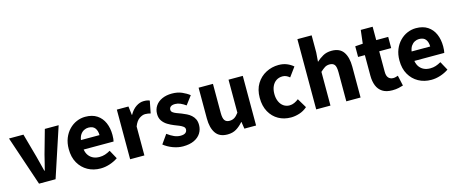

<svg xmlns="http://www.w3.org/2000/svg" viewBox="-46 -1445 5012 2107"><g transform="rotate(-15 2460.0 -392.0)"><path d="M204 0 14 -564H178L253 -294Q264 -252 275 -208.5Q286 -165 297 -122H302Q313 -165 324 -208.5Q335 -252 345 -294L421 -564H578L392 0Z M902 14Q821 14 757 -21.5Q693 -57 655 -123Q617 -189 617 -282Q617 -351 639 -405.5Q661 -460 699 -499Q737 -538 784.5 -558Q832 -578 882 -578Q962 -578 1015 -543Q1068 -508 1094.5 -447Q1121 -386 1121 -308Q1121 -285 1119 -265.5Q1117 -246 1114 -235H774Q781 -193 802 -165.5Q823 -138 853.5 -124.5Q884 -111 923 -111Q956 -111 985.5 -120.5Q1015 -130 1046 -148L1100 -49Q1058 -20 1005.5 -3Q953 14 902 14ZM772 -343H983Q983 -392 960 -423Q937 -454 885 -454Q859 -454 835 -441.5Q811 -429 794.5 -405Q778 -381 772 -343Z M1239 0V-564H1371L1383 -465H1386Q1417 -521 1460 -549.5Q1503 -578 1547 -578Q1571 -578 1586.5 -575Q1602 -572 1614 -566L1587 -427Q1571 -431 1557.5 -433.5Q1544 -436 1526 -436Q1494 -436 1459 -412Q1424 -388 1401 -329V0Z M1838 14Q1782 14 1723.5 -8Q1665 -30 1622 -65L1694 -167Q1733 -138 1769 -122Q1805 -106 1841 -106Q1880 -106 1898 -120.5Q1916 -135 1916 -159Q1916 -178 1899.5 -191Q1883 -204 1856.5 -215Q1830 -226 1801 -237Q1766 -251 1732 -271.5Q1698 -292 1675.5 -324Q1653 -356 1653 -403Q1653 -455 1679.5 -494.5Q1706 -534 1754.5 -556Q1803 -578 1867 -578Q1931 -578 1980 -556.5Q2029 -535 2064 -507L1991 -410Q1961 -432 1931.5 -445Q1902 -458 1872 -458Q1838 -458 1821.5 -445Q1805 -432 1805 -410Q1805 -392 1820 -380Q1835 -368 1860 -358.5Q1885 -349 1915 -338Q1942 -327 1969 -314Q1996 -301 2018.5 -281Q2041 -261 2054 -234Q2067 -207 2067 -168Q2067 -117 2041 -75.5Q2015 -34 1964 -10Q1913 14 1838 14Z M2344 14Q2252 14 2210 -47Q2168 -108 2168 -214V-564H2331V-234Q2331 -173 2348.5 -149Q2366 -125 2403 -125Q2435 -125 2459 -140Q2483 -155 2508 -189V-564H2670V0H2537L2525 -79H2522Q2486 -37 2444 -11.5Q2402 14 2344 14Z M3065 14Q2986 14 2923.5 -21Q2861 -56 2824 -122.5Q2787 -189 2787 -282Q2787 -376 2827.5 -442Q2868 -508 2935 -543Q3002 -578 3079 -578Q3131 -578 3172 -561Q3213 -544 3244 -517L3168 -413Q3148 -430 3129 -438Q3110 -446 3089 -446Q3048 -446 3017.5 -426Q2987 -406 2970 -369Q2953 -332 2953 -282Q2953 -233 2970 -195.5Q2987 -158 3016.5 -138Q3046 -118 3083 -118Q3112 -118 3138 -130Q3164 -142 3187 -160L3251 -53Q3210 -17 3160.5 -1.5Q3111 14 3065 14Z M3353 0V-798H3515V-602L3507 -499Q3539 -529 3581.5 -553.5Q3624 -578 3682 -578Q3774 -578 3815.5 -517.5Q3857 -457 3857 -351V0H3695V-330Q3695 -393 3677.5 -416Q3660 -439 3622 -439Q3590 -439 3567 -424.5Q3544 -410 3515 -383V0Z M4216 14Q4147 14 4104.5 -13.5Q4062 -41 4042.5 -90Q4023 -139 4023 -203V-437H3946V-558L4033 -564L4051 -716H4186V-564H4322V-437H4186V-204Q4186 -157 4206 -135Q4226 -113 4260 -113Q4274 -113 4288.5 -117Q4303 -121 4314 -125L4340 -7Q4318 0 4287.5 7Q4257 14 4216 14Z M4659 14Q4578 14 4514 -21.5Q4450 -57 4412 -123Q4374 -189 4374 -282Q4374 -351 4396 -405.5Q4418 -460 4456 -499Q4494 -538 4541.5 -558Q4589 -578 4639 -578Q4719 -578 4772 -543Q4825 -508 4851.5 -447Q4878 -386 4878 -308Q4878 -285 4876 -265.5Q4874 -246 4871 -235H4531Q4538 -193 4559 -165.5Q4580 -138 4610.5 -124.5Q4641 -111 4680 -111Q4713 -111 4742.5 -120.5Q4772 -130 4803 -148L4857 -49Q4815 -20 4762.5 -3Q4710 14 4659 14ZM4529 -343H4740Q4740 -392 4717 -423Q4694 -454 4642 -454Q4616 -454 4592 -441.5Q4568 -429 4551.5 -405Q4535 -381 4529 -343Z"/></g></svg>

Font: Noto Sans TC ExtraBold
Style: Regular
Weight: 800
Designer: Ryoko NISHIZUKA  (kana, bopomofo & ideographs); Paul D. Hunt (Latin, Greek & Cyrillic); Sandoll Communications , Soo-you
Foundry: Adobe
Version: Version 2.004-H2;hotconv 1.0.118;makeotfexe 2.5.65603